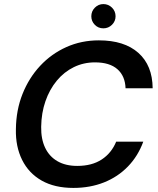

<svg xmlns="http://www.w3.org/2000/svg" viewBox="-20 -910 775 942"><path d="M340 12Q248 12 184.5 -24Q121 -60 88.5 -125.5Q56 -191 58 -276Q59 -370 90.5 -449Q122 -528 177 -587Q232 -646 305.5 -679Q379 -712 465 -712Q590 -712 659 -650.5Q728 -589 729 -477H596Q594 -537 556 -570.5Q518 -604 446 -604Q390 -604 342 -580.5Q294 -557 258.5 -514Q223 -471 203 -413.5Q183 -356 182 -288Q181 -228 201.5 -185Q222 -142 262 -119Q302 -96 359 -96Q431 -96 479 -127.5Q527 -159 550 -215H683Q657 -144 607.5 -93Q558 -42 490 -15Q422 12 340 12ZM487 -771Q462 -771 445 -788.5Q428 -806 428 -830Q428 -855 445.5 -872.5Q463 -890 487 -890Q512 -890 529.5 -872.5Q547 -855 547 -830Q547 -806 529.5 -788.5Q512 -771 487 -771Z"/></svg>

Font: DM Sans 20pt SemiBold
Style: Italic
Weight: 600
Italic angle: -10°
Version: Version 4.004;gftools[0.9.30]